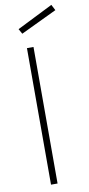

<svg xmlns="http://www.w3.org/2000/svg" viewBox="-102 -971 471 1011"><g transform="rotate(-10 133.5 -466.0)"><path d="M85 0V-730H120V0ZM74 -809 59 -836 251 -932 267 -901Z"/></g></svg>

Font: Cairo Play ExtraLight
Style: Regular
Weight: 250
Version: Version 3.119